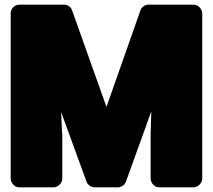

<svg xmlns="http://www.w3.org/2000/svg" viewBox="-20 -768 915 826"><path d="M290 -724C286 -737 272 -748 255 -748H63C47 -748 26 -734 26 -711V0C26 16 40 38 63 38H210C226 38 248 23 248 0V-194C248 -194 247 -195 247 -196L243 -286L352 13C356 25 370 38 387 38H487C500 38 516 29 522 13L631 -289L628 -195V0C628 16 642 38 665 38H812C828 38 850 23 850 0V-711C850 -727 835 -748 812 -748H619C605 -748 589 -739 584 -723L438 -308Z"/></svg>

Font: Asimov Print
Style: E
Weight: 500
Designer: Google
Version: Version 2.000980; 2014